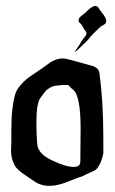

<svg xmlns="http://www.w3.org/2000/svg" viewBox="-20 -630 380 636"><path d="M315.4 -590.8Q332 -571.3 332 -560.5Q332 -555.7 329.1 -552.2Q326.2 -548.8 320.3 -545.9Q314.5 -543 312.5 -541Q286.1 -516.6 279.3 -507.8Q272.5 -499 271.5 -498Q231.4 -458 228.5 -458Q227.5 -458 230.5 -462.9Q246.1 -485.4 250 -493.2Q252 -497.1 259.3 -505.9Q266.6 -514.6 266.6 -519.5Q266.6 -523.4 263.7 -526.4Q259.8 -531.2 257.8 -534.7Q255.9 -538.1 254.4 -541Q252.9 -543.9 251 -546.9Q250 -548.8 247.1 -551.3Q244.1 -553.7 242.2 -556.2Q240.2 -558.6 240.2 -561.5Q240.2 -567.4 243.7 -571.8Q247.1 -576.2 253.4 -580.6Q259.8 -585 262.7 -587.9Q279.3 -604.5 288.1 -608.4Q293.9 -610.4 295.9 -610.4Q299.8 -610.4 303.2 -607.4Q306.6 -604.5 310.1 -598.6Q313.5 -592.8 315.4 -590.8ZM169.9 -346.7Q156.2 -345.7 146 -339.8Q135.7 -334 130.4 -327.6Q125 -321.3 113.3 -304.7Q100.6 -288.1 100.6 -222.7Q100.6 -207 101.1 -190.4Q101.6 -173.8 102.5 -163.1L103.5 -152.3Q106.4 -118.2 157.2 -96.7Q198.2 -77.1 224.6 -77.1Q246.1 -77.1 246.1 -94.7Q246.1 -113.3 246.6 -149.9Q247.1 -186.5 247.1 -203.1Q247.1 -316.4 220.7 -334Q216.8 -336.9 214.4 -339.4Q211.9 -341.8 210.9 -343.3Q210 -344.7 208.5 -346.2Q207 -347.7 205.1 -348.1Q203.1 -348.6 199.2 -348.6Q184.6 -348.6 169.9 -346.7ZM140.6 -418.9Q164.1 -436.5 189.5 -436.5Q200.2 -436.5 259.8 -418.9Q262.7 -418 272.5 -415.5Q282.2 -413.1 286.6 -411.6Q291 -410.2 296.9 -406.7Q302.7 -403.3 305.7 -398.4Q308.6 -393.6 309.6 -386.7Q322.3 -291 322.3 -171.9V-149.4V-122.1Q317.4 -98.6 309.6 -84.5Q301.8 -70.3 295.4 -66.4Q289.1 -62.5 275.9 -57.1Q262.7 -51.8 254.9 -46.9Q241.2 -43 206.1 -28.8Q170.9 -14.6 147.5 -14.6H134.8Q124 -15.6 114.3 -19Q104.5 -22.5 99.6 -25.4Q94.7 -28.3 83 -36.6Q71.3 -44.9 66.4 -47.9Q36.1 -67.4 28.3 -83Q16.6 -105.5 16.6 -129.9Q16.6 -134.8 17.1 -145Q17.6 -155.3 17.6 -161.1V-167V-199.2Q17.6 -240.2 21 -268.6Q24.4 -296.9 29.3 -314.5Q34.2 -332 46.9 -346.7Q59.6 -361.3 68.8 -368.7Q78.1 -376 101.6 -391.6Q125 -407.2 140.6 -418.9Z"/></svg>

Font: Isabella
Style: Medium
Weight: 500
Designer: John Stracke
Version: Version 001.202